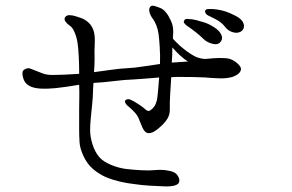

<svg xmlns="http://www.w3.org/2000/svg" viewBox="-20 -684 1040 684"><path d="M832 -569Q843 -572 847.5 -582.5Q852 -593 845 -606Q838 -618 818.5 -628Q799 -638 784 -643Q768 -648 754 -650Q740 -652 729 -652Q724 -652 719 -651.5Q714 -651 712 -648Q709 -644 712 -638Q715 -632 721 -629Q743 -619 757 -610.5Q771 -602 782 -588Q792 -575 807 -570Q822 -565 832 -569ZM754 -527Q764 -530 769 -540Q774 -550 767 -563Q760 -576 742 -587.5Q724 -599 708 -604Q692 -609 678.5 -612.5Q665 -616 653 -616Q650 -617 644.5 -616.5Q639 -616 637 -612Q630 -604 645 -593Q682 -568 704 -546Q714 -536 729 -530.5Q744 -525 754 -527ZM592 -461Q593 -474 593.5 -488.5Q594 -503 594 -515Q606 -501 621 -487Q636 -473 650 -465Q650 -465 630.5 -463.5Q611 -462 592 -461ZM781 -477Q761 -478 740.5 -476.5Q720 -475 712 -474Q703 -474 691 -477Q679 -480 671 -485Q650 -496 621 -521Q607 -534 596 -546Q596 -548 596 -550Q596 -552 596 -553Q598 -568 596.5 -583Q595 -598 587 -614Q571 -648 550 -656Q540 -660 529.5 -663Q519 -666 514 -658Q510 -652 512.5 -641Q515 -630 523 -619Q540 -597 545 -562Q547 -548 549 -517Q551 -486 550 -456Q526 -453 492 -447.5Q458 -442 432 -441Q410 -440 377.5 -435.5Q345 -431 315 -427Q316 -441 316.5 -454Q317 -467 317 -476Q316 -499 317.5 -529Q319 -559 313 -576Q307 -593 295.5 -603.5Q284 -614 271 -619Q262 -622 250 -626Q238 -630 227 -630Q216 -630 211 -621Q208 -615 213.5 -607Q219 -599 228 -593Q238 -587 245.5 -569.5Q253 -552 256 -533Q259 -514 260.5 -484Q262 -454 262 -431Q262 -429 262 -426.5Q262 -424 262 -421Q235 -419 209.5 -418Q184 -417 170 -417Q144 -416 123 -426Q112 -430 100 -435Q88 -440 83 -441Q72 -441 64 -434Q57 -428 62 -408Q67 -388 83 -379Q98 -370 123 -368.5Q148 -367 178 -370Q195 -372 217.5 -375Q240 -378 262 -382Q263 -357 262.5 -333.5Q262 -310 262 -299Q262 -286 262 -265Q262 -244 262 -222Q262 -200 263 -186Q263 -165 271 -143.5Q279 -122 290 -106Q302 -88 322 -73.5Q342 -59 362 -51Q382 -43 407.5 -37Q433 -31 460 -28Q487 -24 514.5 -22.5Q542 -21 567 -20Q613 -19 618 -35Q621 -43 615.5 -54Q610 -65 600 -70Q590 -75 571.5 -77.5Q553 -80 533 -78Q513 -76 484 -77.5Q455 -79 430 -82Q404 -85 376 -96.5Q348 -108 334 -124Q319 -141 310 -168.5Q301 -196 301 -221Q301 -238 303.5 -264Q306 -290 308.5 -314.5Q311 -339 311 -350Q311 -356 311.5 -366Q312 -376 313 -388Q315 -389 318 -389Q344 -390 384.5 -395Q425 -400 457 -401Q475 -402 499 -404Q523 -406 547 -408Q545 -382 543 -360Q541 -338 539 -327Q535 -312 529 -304Q523 -296 517 -292Q508 -284 496 -296Q490 -302 473 -313Q456 -324 447 -328Q439 -332 432.5 -330Q426 -328 425 -323Q425 -314 441 -302Q448 -296 458.5 -285Q469 -274 474 -262Q479 -251 484.5 -236.5Q490 -222 498 -214Q514 -201 544 -226Q560 -239 569 -250.5Q578 -262 581 -271Q585 -279 585 -297Q585 -315 585 -320Q585 -324 586.5 -352.5Q588 -381 590 -409Q596 -409 602 -409.5Q608 -410 614 -410Q648 -410 670.5 -409.5Q693 -409 712 -408Q732 -406 760 -405Q788 -404 808 -410Q828 -417 835 -427.5Q842 -438 835 -448Q828 -458 814 -467Q800 -476 781 -477Z"/></svg>

Font: Hannari
Style: Regular
Weight: 400
Version: Version 1.12